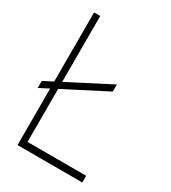

<svg xmlns="http://www.w3.org/2000/svg" viewBox="-180 -826 820 919"><g transform="rotate(30 230.0 -366.5)"><path d="M99 -37H423V0H65V-733H99ZM332 -489V-450L12 -285V-324Z"/></g></svg>

Font: Kreadon
Style: Regular
Weight: 400
Designer: kohakuno
Foundry: StudioGnu
Version: Version 1.000;Glyphs 3.1.2 (3151)